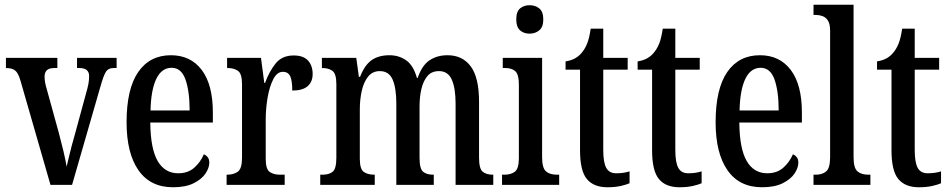

<svg xmlns="http://www.w3.org/2000/svg" viewBox="-20 -780 4008 810"><path d="M66 -441Q57 -472 44 -482.5Q31 -493 5 -493V-536H222V-493H209Q187 -493 177.5 -483.5Q168 -474 168 -458Q168 -444 170.5 -431Q173 -418 177 -405L228 -220Q238 -183 247.5 -143Q257 -103 261 -77Q266 -97 274 -131Q282 -165 294 -206L343 -386Q350 -410 353 -426Q356 -442 356 -459Q356 -493 315 -493H305V-536H472V-493H459Q437 -493 427 -477.5Q417 -462 404 -416L284 0H193Z M710 10Q614 10 564 -62Q514 -134 514 -264Q514 -405 563 -476Q612 -547 701 -547Q784 -547 831 -485Q878 -423 878 -305V-263H614Q615 -153 645 -101Q675 -49 732 -49Q773 -49 799.5 -72.5Q826 -96 840 -129Q850 -125 856.5 -116.5Q863 -108 863 -94Q863 -72 847 -48Q831 -24 797 -7Q763 10 710 10ZM780 -314Q780 -395 762.5 -444.5Q745 -494 704 -494Q662 -494 639.5 -447.5Q617 -401 615 -314Z M936 0V-43H939Q965 -43 983 -55.5Q1001 -68 1001 -115V-425Q1001 -469 984 -481Q967 -493 941 -493H938V-536H1081L1095 -430H1098Q1116 -479 1143 -512.5Q1170 -546 1219 -546Q1260 -546 1279.5 -524.5Q1299 -503 1299 -468Q1299 -435 1278 -416.5Q1257 -398 1213 -398Q1213 -439 1204.5 -458Q1196 -477 1173 -477Q1149 -477 1133 -446Q1117 -415 1109 -368.5Q1101 -322 1101 -276V-110Q1101 -66 1118 -54.5Q1135 -43 1161 -43H1181V0Z M1331 0V-43H1341Q1368 -43 1383.5 -55.5Q1399 -68 1399 -115V-425Q1399 -469 1382.5 -481Q1366 -493 1340 -493H1338V-536H1483L1494 -456H1499Q1518 -505 1547.5 -526Q1577 -547 1623 -547Q1663 -547 1693.5 -525.5Q1724 -504 1739 -451H1742Q1760 -504 1792 -525.5Q1824 -547 1868 -547Q1931 -547 1966 -500Q2001 -453 2001 -350V-115Q2001 -68 2016.5 -55.5Q2032 -43 2059 -43H2061V0H1902V-343Q1902 -408 1886 -444Q1870 -480 1832 -480Q1801 -480 1783.5 -459.5Q1766 -439 1758 -405.5Q1750 -372 1750 -332V-115Q1750 -68 1765 -55.5Q1780 -43 1807 -43H1810V0H1652V-343Q1652 -408 1636.5 -444Q1621 -480 1582 -480Q1552 -480 1533.5 -457.5Q1515 -435 1506.5 -398Q1498 -361 1498 -319V-110Q1498 -66 1515 -54.5Q1532 -43 1559 -43H1561V0Z M2214 -638Q2190 -638 2174 -652Q2158 -666 2158 -698Q2158 -731 2174 -744.5Q2190 -758 2214 -758Q2238 -758 2255 -744.5Q2272 -731 2272 -698Q2272 -666 2255 -652Q2238 -638 2214 -638ZM2098 0V-43H2108Q2136 -43 2152.5 -56Q2169 -69 2169 -113V-423Q2169 -466 2154 -479.5Q2139 -493 2112 -493H2101V-536H2267V-117Q2267 -71 2283.5 -57Q2300 -43 2329 -43H2339V0Z M2542 10Q2485 10 2456 -24.5Q2427 -59 2427 -146V-486H2366V-521Q2391 -525 2408 -535Q2425 -545 2437 -561Q2449 -576 2457.5 -597.5Q2466 -619 2472 -659H2525V-536H2628V-486H2525V-147Q2525 -95 2537.5 -72Q2550 -49 2579 -49Q2596 -49 2609.5 -51Q2623 -53 2636 -57V-7Q2623 -1 2599 4.5Q2575 10 2542 10Z M2846 10Q2789 10 2760 -24.5Q2731 -59 2731 -146V-486H2670V-521Q2695 -525 2712 -535Q2729 -545 2741 -561Q2753 -576 2761.5 -597.5Q2770 -619 2776 -659H2829V-536H2932V-486H2829V-147Q2829 -95 2841.5 -72Q2854 -49 2883 -49Q2900 -49 2913.5 -51Q2927 -53 2940 -57V-7Q2927 -1 2903 4.5Q2879 10 2846 10Z M3195 10Q3099 10 3049 -62Q2999 -134 2999 -264Q2999 -405 3048 -476Q3097 -547 3186 -547Q3269 -547 3316 -485Q3363 -423 3363 -305V-263H3099Q3100 -153 3130 -101Q3160 -49 3217 -49Q3258 -49 3284.5 -72.5Q3311 -96 3325 -129Q3335 -125 3341.5 -116.5Q3348 -108 3348 -94Q3348 -72 3332 -48Q3316 -24 3282 -7Q3248 10 3195 10ZM3265 -314Q3265 -395 3247.5 -444.5Q3230 -494 3189 -494Q3147 -494 3124.5 -447.5Q3102 -401 3100 -314Z M3412 0V-43H3422Q3449 -43 3465.5 -57Q3482 -71 3482 -117V-650Q3482 -679 3473 -693Q3464 -707 3450 -712Q3436 -717 3422 -717H3412V-760H3581V-117Q3581 -71 3597.5 -57Q3614 -43 3643 -43H3652V0Z M3856 10Q3799 10 3770 -24.5Q3741 -59 3741 -146V-486H3680V-521Q3705 -525 3722 -535Q3739 -545 3751 -561Q3763 -576 3771.5 -597.5Q3780 -619 3786 -659H3839V-536H3942V-486H3839V-147Q3839 -95 3851.5 -72Q3864 -49 3893 -49Q3910 -49 3923.5 -51Q3937 -53 3950 -57V-7Q3937 -1 3913 4.5Q3889 10 3856 10Z"/></svg>

Font: Noto Serif Myanmar ExtraCondensed Medium
Style: Regular
Weight: 500
Width: 2
Designer: Ben Mitchell and the Monotype Design Team
Foundry: Monotype Imaging Inc.
Version: Version 2.106; ttfautohint (v1.8.4.7-5d5b)